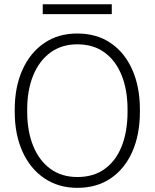

<svg xmlns="http://www.w3.org/2000/svg" viewBox="-20 -880 736 910"><path d="M346.7 10.3Q256.8 10.3 189.9 -35.2Q123 -80.6 86.4 -161.9Q49.8 -243.2 49.8 -350.6V-359.9Q49.8 -467.8 86.4 -549.1Q123 -630.4 189.5 -675.8Q255.9 -721.2 346.2 -721.2Q438.5 -721.2 504.9 -675.8Q571.3 -630.4 607.2 -549.1Q643.1 -467.8 643.1 -359.9V-350.6Q643.1 -242.7 607.4 -161.6Q571.8 -80.6 505.4 -35.2Q439 10.3 346.7 10.3ZM346.7 -41Q423.8 -41 476.8 -79.6Q529.8 -118.2 557.1 -187.7Q584.5 -257.3 584.5 -350.6V-360.8Q584.5 -453.6 556.6 -522.9Q528.8 -592.3 475.8 -631.1Q422.9 -669.9 346.2 -669.9Q272.5 -669.9 219.2 -631.1Q166 -592.3 137.5 -522.7Q108.9 -453.1 108.9 -360.8V-350.6Q108.9 -257.8 137.5 -188Q166 -118.2 219.2 -79.6Q272.5 -41 346.7 -41ZM182.6 -813V-859.9H509.8V-813Z"/></svg>

Font: Roboto Slab Light
Style: Regular
Weight: 300
Designer: Google
Version: Version 2.000; ttfautohint (v1.8.1.43-b0c9)